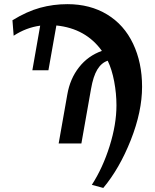

<svg xmlns="http://www.w3.org/2000/svg" viewBox="-20 -697 753 933"><path d="M175.3 -572.3Q106.9 -563 46.4 -523.4L40.5 -598.6Q110.8 -641.6 174.8 -659.2Q238.8 -676.8 307.6 -676.8Q418 -676.8 500.5 -626.7Q583 -576.7 626.7 -484.6Q670.4 -392.6 670.4 -275.4Q670.4 -155.3 615.7 -16.8Q561 121.6 481.9 216.3L426.3 201.2Q479.5 118.7 512.7 12.9Q545.9 -92.8 545.9 -185.1Q545.9 -242.7 534.9 -301Q523.9 -359.4 503.4 -401.9Q473.1 -392.1 453.1 -359.4Q433.1 -326.7 422.4 -265.1L375.5 0H265.1L307.1 -237.8Q320.3 -314.5 364 -370.1Q407.7 -425.8 475.1 -449.7Q397 -558.6 253.9 -573.2L215.3 -355.5H137.2Z"/></svg>

Font: Tinos
Style: Bold Italic
Weight: 700
Italic angle: -16.333°
Designer: Steve Matteson
Foundry: Monotype Imaging Inc.
Version: Version 1.23